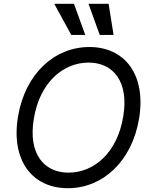

<svg xmlns="http://www.w3.org/2000/svg" viewBox="-20 -986 801 1016"><path d="M715.9 -358C754.3 -590.9 640.6 -737.2 453.1 -737.2C268.5 -737.2 113.6 -596.6 75.3 -369.3C36.9 -136.4 150.6 9.9 339.5 9.9C522.7 9.9 677.6 -130.7 715.9 -358ZM159.1 -358C190.3 -549.7 313.9 -654.8 448.9 -654.8C578.1 -654.8 663.4 -555.4 632.1 -369.3C600.9 -177.6 477.3 -72.4 342.3 -72.4C213.1 -72.4 127.8 -171.9 159.1 -358ZM267 -965.9 357.2 -801.1H431.1L371.4 -965.9ZM448.2 -965.9 507.8 -801.1H581L554.7 -965.9Z"/></svg>

Font: Magic Ui Pro
Style: Italic
Weight: 400
Italic angle: -9.39999°
Designer: Stefan Endress, Andreas Faust
Version: Version 1.000;FEAKit 1.0